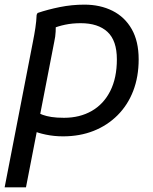

<svg xmlns="http://www.w3.org/2000/svg" viewBox="-20 -576 658 828"><path d="M140 -92Q150 -86 165 -80.5Q180 -75 202 -71.5Q224 -68 256 -68Q324 -68 375.5 -97.5Q427 -127 455.5 -183.5Q484 -240 484 -320Q484 -401 443.5 -438.5Q403 -476 328 -476Q292 -476 261 -469.5Q230 -463 204 -452L220 -480Q221 -461 220 -439.5Q219 -418 214 -396L92 232H0L122 -396Q128 -426 132.5 -455.5Q137 -485 138 -512L142 -520Q186 -535 238 -545.5Q290 -556 344 -556Q412 -556 465 -529.5Q518 -503 548 -450.5Q578 -398 578 -320Q578 -245 554.5 -184Q531 -123 487 -79Q443 -35 383.5 -11.5Q324 12 252 12Q213 12 177.5 4.5Q142 -3 124 -12Z"/></svg>

Font: Kufam
Style: Italic
Weight: 400
Italic angle: -11°
Designer: Artur Schmal
Foundry: Original Type
Version: Version 1.301; ttfautohint (v1.8.3)